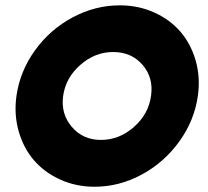

<svg xmlns="http://www.w3.org/2000/svg" viewBox="-20 -690 785 723"><path d="M42 -329.1Q55.2 -421.9 111.8 -500.5Q168.5 -579.1 253.4 -624.5Q338.4 -669.9 431.2 -669.9Q501 -669.9 560.5 -643.1Q620.1 -616.2 659.4 -570.6Q698.7 -524.9 716.8 -461.9Q734.9 -398.9 725.1 -329.1Q711.9 -235.8 655 -157Q598.1 -78.1 513.4 -32.5Q428.7 13.2 335.9 13.2Q266.1 13.2 206.5 -13.9Q147 -41 107.7 -86.7Q68.4 -132.3 50.3 -195.8Q32.2 -259.3 42 -329.1ZM217.8 -329.1Q208.5 -261.2 250.5 -212.2Q292.5 -163.1 359.9 -163.1Q429.2 -163.1 484.4 -211.9Q539.6 -260.7 548.8 -329.1Q558.6 -397.5 516.8 -445.8Q475.1 -494.1 405.8 -494.1Q337.9 -494.1 282.7 -445.8Q227.5 -397.5 217.8 -329.1Z"/></svg>

Font: Human Sans Black
Style: Italic
Weight: 800
Italic angle: -8°
Designer: Tim Radville
Foundry: Continuum
Version: Version 1.000;FEAKit 1.0